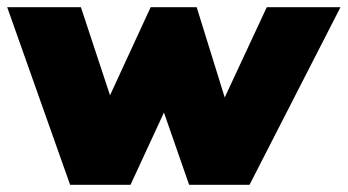

<svg xmlns="http://www.w3.org/2000/svg" viewBox="-23 -514 967 534"><path d="M924 -494 671 0H503L433 -201L340 0H172L-3 -494H202L283 -249L396 -494H524L602 -243L719 -494Z"/></svg>

Font: Nunito Sans Heavy Heavy
Style: Italic
Weight: 400
Italic angle: -4.541°
Designer: Vernon Adams
Foundry: Vernon Adams
Version: Version 2.002